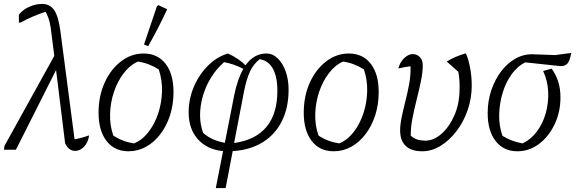

<svg xmlns="http://www.w3.org/2000/svg" viewBox="-51 -761 2933 976"><path d="M-31 0 -28 -20 225 -477 211 -587Q207 -626 200.5 -651.5Q194 -677 181 -701Q149 -691 116.5 -677Q84 -663 53 -646H45V-686Q65 -712 97.5 -726.5Q130 -741 163 -741Q203 -741 224.5 -709.5Q246 -678 256 -603L328 -53Q364 -59 402 -73Q397 -37 376.5 -15.5Q356 6 331 6Q298 6 280 -33L234 -405L30 0Z M602 8Q531 8 490.5 -44.5Q450 -97 450 -188Q450 -272 480.5 -340Q511 -408 563.5 -448.5Q616 -489 679 -489Q750 -489 790.5 -437Q831 -385 831 -293Q831 -230 813.5 -175.5Q796 -121 764.5 -79.5Q733 -38 691.5 -15Q650 8 602 8ZM630 -32Q672 -49 703.5 -89.5Q735 -130 753 -184Q771 -238 772.5 -296.5Q774 -355 756 -408Q706 -440 650 -448Q609 -430 577.5 -388.5Q546 -347 528 -293Q510 -239 508.5 -181Q507 -123 525 -72Q571 -41 630 -32ZM702 -526 681 -535 747 -730 754 -735 799 -714Q779 -671 755 -624Q731 -577 702 -526Z M1046 195 1083 7Q1003 0 955.5 -52.5Q908 -105 908 -190Q908 -258 934.5 -320Q961 -382 1006.5 -427.5Q1052 -473 1108 -489Q1164 -463 1197 -429Q1240 -489 1303 -489Q1335 -489 1360.5 -464.5Q1386 -440 1401 -398.5Q1416 -357 1416 -305Q1416 -213 1381.5 -144.5Q1347 -76 1283 -37Q1219 2 1132 7L1096 195ZM1189 -294 1139 -34Q1248 -49 1303.5 -116Q1359 -183 1359 -299Q1359 -372 1335.5 -413Q1312 -454 1269 -460Q1238 -436 1220 -398Q1202 -360 1189 -294ZM981 -86Q1003 -66 1031 -53.5Q1059 -41 1092 -35L1140 -279Q1157 -361 1186 -411Q1138 -436 1088 -445Q1051 -413 1023.5 -369.5Q996 -326 981 -275.5Q966 -225 966 -175Q966 -131 981 -86Z M1645 8Q1574 8 1533.5 -44.5Q1493 -97 1493 -188Q1493 -272 1523.5 -340Q1554 -408 1606.5 -448.5Q1659 -489 1722 -489Q1793 -489 1833.5 -437Q1874 -385 1874 -293Q1874 -230 1856.5 -175.5Q1839 -121 1807.5 -79.5Q1776 -38 1734.5 -15Q1693 8 1645 8ZM1673 -32Q1715 -49 1746.5 -89.5Q1778 -130 1796 -184Q1814 -238 1815.5 -296.5Q1817 -355 1799 -408Q1749 -440 1693 -448Q1652 -430 1620.5 -388.5Q1589 -347 1571 -293Q1553 -239 1551.5 -181Q1550 -123 1568 -72Q1614 -41 1673 -32Z M2096 8Q2040 8 2011.5 -19Q1983 -46 1983 -98Q1983 -128 1991 -166Q1999 -204 2009.5 -245.5Q2020 -287 2028 -329Q2036 -371 2036 -409Q2036 -415 2036 -424Q2012 -422 1974 -413Q1982 -445 2003.5 -465.5Q2025 -486 2047 -486Q2069 -486 2083.5 -470.5Q2098 -455 2098 -430Q2098 -393 2088.5 -347.5Q2079 -302 2067 -254.5Q2055 -207 2046 -161.5Q2037 -116 2037 -78Q2037 -72 2037 -71Q2054 -57 2071 -51.5Q2088 -46 2111 -46Q2154 -46 2193.5 -81Q2233 -116 2258.5 -174Q2284 -232 2285 -303Q2286 -329 2284.5 -351Q2283 -373 2279 -396L2220 -448Q2242 -462 2264.5 -471.5Q2287 -481 2317 -490Q2331 -459 2339 -414.5Q2347 -370 2347 -326Q2347 -261 2326 -200.5Q2305 -140 2268.5 -93Q2232 -46 2187.5 -19Q2143 8 2096 8Z M2579 8Q2509 8 2468.5 -44Q2428 -96 2428 -186Q2428 -248 2446.5 -302.5Q2465 -357 2497 -399Q2529 -441 2571 -464Q2613 -487 2660 -485L2771 -481L2853 -492Q2845 -450 2833 -437.5Q2821 -425 2801 -425Q2796 -425 2790.5 -425.5Q2785 -426 2778 -427L2619 -444Q2580 -425 2550.5 -384.5Q2521 -344 2504.5 -290.5Q2488 -237 2486.5 -180Q2485 -123 2503 -71Q2545 -43 2605 -32Q2648 -52 2678.5 -93Q2709 -134 2723.5 -186.5Q2738 -239 2735.5 -295Q2733 -351 2710 -400L2753 -412Q2774 -384 2786 -347.5Q2798 -311 2798 -266Q2798 -191 2768 -128.5Q2738 -66 2688.5 -29Q2639 8 2579 8Z"/></svg>

Font: Piazzolla Light
Style: Italic
Weight: 300
Italic angle: -11.3°
Designer: Juan Pablo del Peral
Foundry: Huerta Tipografica
Version: Version 1.330